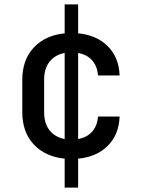

<svg xmlns="http://www.w3.org/2000/svg" viewBox="-20 -710 640 870"><path d="M273 140V9Q185 0 133 -55.5Q81 -111 81 -202V-348Q81 -439 133 -494.5Q185 -550 273 -559V-690H334V-559Q418 -551 468.5 -500.5Q519 -450 522 -368H424Q421 -410 397.5 -436.5Q374 -463 334 -470V-80Q374 -87 397.5 -113.5Q421 -140 424 -182H522Q519 -100 468.5 -49.5Q418 1 334 9V140ZM180 -202Q180 -150 205 -119Q230 -88 273 -80V-470Q230 -462 205 -431Q180 -400 180 -349Z"/></svg>

Font: Tiny Medium
Style: Regular
Weight: 500
Monospace: yes
Designer: Philipp Nurullin, Konstantin Bulenkov
Foundry: JetBrains
Version: Version 2.251; ttfautohint (v1.8.4.7-5d5b)